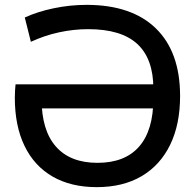

<svg xmlns="http://www.w3.org/2000/svg" viewBox="-20 -760 804 790"><path d="M336 -740Q522 -740 621.5 -643Q721 -546 721 -365Q721 -248 680 -164Q639 -80 562.5 -35Q486 10 378 10Q272 10 196.5 -33.5Q121 -77 81 -159.5Q41 -242 41 -358Q41 -372 42 -389Q43 -406 44 -413H643V-314H110L151 -354Q151 -224 210 -157Q269 -90 381 -90Q494 -90 552.5 -157Q611 -224 611 -354V-396Q611 -518 545 -579Q479 -640 343 -640Q283 -640 223 -627Q163 -614 107 -588L82 -688Q134 -712 201 -726Q268 -740 336 -740Z"/></svg>

Font: M PLUS 1 Medium
Style: Regular
Weight: 500
Designer: Coji Morishita
Foundry: UNDERFOREST DESIGN
Version: Version 1.001